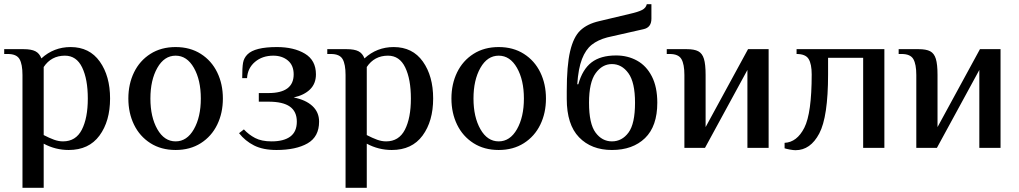

<svg xmlns="http://www.w3.org/2000/svg" viewBox="-22 -704 4851 914"><path d="M85 -347Q85 -398 71 -422.5Q57 -447 15 -447H-2V-470H90Q127 -470 146.5 -460Q166 -450 175 -426Q234 -480 314 -480Q404 -480 453 -411Q502 -342 502 -235Q502 -127 451.5 -58.5Q401 10 305 10Q242 10 186 -20V190H85ZM396 -235Q396 -327 369 -383Q342 -439 287 -439Q222 -439 186 -385V-61Q213 -47 235 -39Q257 -31 278 -31Q339 -31 367.5 -86.5Q396 -142 396 -235Z M589 -235Q589 -304 616 -359.5Q643 -415 694 -447.5Q745 -480 814 -480Q883 -480 934 -447.5Q985 -415 1012 -359.5Q1039 -304 1039 -235Q1039 -166 1012 -110.5Q985 -55 934 -22.5Q883 10 814 10Q745 10 694 -22.5Q643 -55 616 -110.5Q589 -166 589 -235ZM934 -235Q934 -323 901 -381Q868 -439 814 -439Q760 -439 727 -381Q694 -323 694 -235Q694 -147 727 -89Q760 -31 814 -31Q868 -31 901 -89Q934 -147 934 -235Z M1116 -70 1139 -88Q1162 -63 1192.5 -47Q1223 -31 1271 -31Q1329 -31 1360 -54Q1391 -77 1391 -125Q1391 -173 1358 -196.5Q1325 -220 1256 -220H1210V-261H1256Q1376 -261 1376 -350Q1376 -393 1348.5 -416Q1321 -439 1279 -439Q1227 -439 1192 -409.5Q1157 -380 1154 -332H1131Q1131 -382 1135 -405Q1139 -428 1156 -445Q1191 -480 1296 -480Q1377 -480 1429.5 -448.5Q1482 -417 1482 -350Q1482 -306 1454 -278.5Q1426 -251 1376 -240Q1433 -229 1465 -199.5Q1497 -170 1497 -125Q1497 -53 1442 -21.5Q1387 10 1294 10Q1230 10 1187.5 -11.5Q1145 -33 1116 -70Z M1623 -347Q1623 -398 1609 -422.5Q1595 -447 1553 -447H1536V-470H1628Q1665 -470 1684.5 -460Q1704 -450 1713 -426Q1772 -480 1852 -480Q1942 -480 1991 -411Q2040 -342 2040 -235Q2040 -127 1989.5 -58.5Q1939 10 1843 10Q1780 10 1724 -20V190H1623ZM1934 -235Q1934 -327 1907 -383Q1880 -439 1825 -439Q1760 -439 1724 -385V-61Q1751 -47 1773 -39Q1795 -31 1816 -31Q1877 -31 1905.5 -86.5Q1934 -142 1934 -235Z M2127 -235Q2127 -304 2154 -359.5Q2181 -415 2232 -447.5Q2283 -480 2352 -480Q2421 -480 2472 -447.5Q2523 -415 2550 -359.5Q2577 -304 2577 -235Q2577 -166 2550 -110.5Q2523 -55 2472 -22.5Q2421 10 2352 10Q2283 10 2232 -22.5Q2181 -55 2154 -110.5Q2127 -166 2127 -235ZM2472 -235Q2472 -323 2439 -381Q2406 -439 2352 -439Q2298 -439 2265 -381Q2232 -323 2232 -235Q2232 -147 2265 -89Q2298 -31 2352 -31Q2406 -31 2439 -89Q2472 -147 2472 -235Z M2676 -233V-270Q2676 -392 2692 -460Q2708 -528 2740.5 -559Q2773 -590 2829 -603L2976 -638Q3016 -647 3034.5 -656.5Q3053 -666 3057 -684H3079V-615Q3079 -573 3041 -565L2869 -526Q2824 -514 2795 -491Q2766 -468 2748.5 -423Q2731 -378 2726 -303H2731Q2751 -374 2794 -407Q2837 -440 2911 -440Q2966 -440 3010.5 -415.5Q3055 -391 3081 -340.5Q3107 -290 3107 -215Q3107 -103 3048.5 -46.5Q2990 10 2891 10Q2793 10 2734.5 -50.5Q2676 -111 2676 -233ZM3001 -215Q3001 -312 2969.5 -355.5Q2938 -399 2891 -399Q2845 -399 2813.5 -355.5Q2782 -312 2782 -215Q2782 -115 2813 -73Q2844 -31 2891 -31Q2939 -31 2970 -73Q3001 -115 3001 -215Z M3236 -347Q3236 -398 3222 -422.5Q3208 -447 3166 -447H3152V-470H3247Q3283 -470 3302 -460Q3321 -450 3329 -424Q3337 -398 3337 -347V-99L3539 -470H3637V0H3536V-371L3334 0H3236Z M3713 2V-24Q3772 -27 3807 -96Q3842 -165 3842 -350Q3842 -399 3827.5 -423Q3813 -447 3770 -447V-470H4188V0H4087V-429H3920V-350Q3920 -148 3878 -68.5Q3836 11 3765 11Q3755 11 3738.5 8Q3722 5 3713 2Z M4340 -347Q4340 -398 4326 -422.5Q4312 -447 4270 -447H4256V-470H4351Q4387 -470 4406 -460Q4425 -450 4433 -424Q4441 -398 4441 -347V-99L4643 -470H4741V0H4640V-371L4438 0H4340Z"/></svg>

Font: El Messiri Medium
Style: Regular
Weight: 500
Designer: Mohamed Gaber
Foundry: Kief Type Foundry
Version: Version 2.007